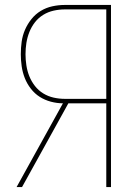

<svg xmlns="http://www.w3.org/2000/svg" viewBox="-20 -755 540 775"><path d="M47 0 234 -338Q210 -338 185.5 -344.5Q161 -351 140.5 -364Q120 -377 104.5 -397Q89 -417 80 -440Q71 -463 67.5 -487.5Q64 -512 64 -536Q64 -562 67.5 -587Q71 -612 81 -635Q91 -658 107 -678Q123 -698 144.5 -711Q166 -724 191 -729.5Q216 -735 241 -735H428V0H409V-338H256L69 0ZM241 -356H409V-717H241Q219 -717 196.5 -712Q174 -707 154.5 -695Q135 -683 121 -665Q107 -647 98.5 -625.5Q90 -604 86.5 -581.5Q83 -559 83 -536Q83 -514 86.5 -491Q90 -468 98.5 -447Q107 -426 121 -408Q135 -390 154.5 -378Q174 -366 196.5 -361Q219 -356 241 -356Z"/></svg>

Font: Iosevka SS04 Thin
Style: Regular
Weight: 100
Monospace: yes
Designer: Belleve Invis
Foundry: Belleve Invis
Version: Version 19.0.0; ttfautohint (v1.8.4)